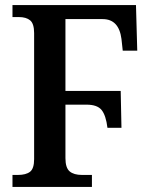

<svg xmlns="http://www.w3.org/2000/svg" viewBox="-20 -734 593 754"><path d="M29 -47H50Q82 -47 98 -59.5Q114 -72 114 -109V-604Q114 -641 98.5 -654Q83 -667 54 -667H29V-714H514L519 -535H462L457 -581Q447 -659 383 -659H237V-377H454L457 -232H402Q396 -281 379 -302Q362 -323 320 -323H237V-113Q237 -75 253.5 -61Q270 -47 302 -47H341V0H29Z"/></svg>

Font: Noto Serif NarrowSemiBold
Style: Regular
Weight: 600
Width: 4
Designer: Monotype Design Team
Foundry: Monotype Imaging Inc.
Version: Version 1.001